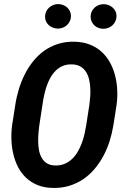

<svg xmlns="http://www.w3.org/2000/svg" viewBox="-20 -929 627 959"><path d="M546.4 -303.7Q540 -264.2 527.8 -225.1Q515.6 -186 496.8 -150.9Q478 -115.7 452.9 -85.7Q427.7 -55.7 396 -34.2Q364.3 -12.7 326.2 -1Q288.1 10.7 243.2 9.8Q200.7 8.8 167.7 -4.6Q134.8 -18.1 110.6 -40.8Q86.4 -63.5 70.8 -93.5Q55.2 -123.5 46.9 -158Q38.6 -192.4 37.1 -229.5Q35.6 -266.6 40.5 -303.2L56.6 -406.7Q62.5 -445.8 74.5 -484.6Q86.4 -523.4 104.2 -558.6Q122.1 -593.8 146.5 -624Q170.9 -654.3 201.7 -676Q232.4 -697.8 270 -709.7Q307.6 -721.7 352.1 -720.7Q395 -719.7 428.5 -706.5Q461.9 -693.4 487.1 -670.7Q512.2 -647.9 528.8 -617.9Q545.4 -587.9 554.4 -553.5Q563.5 -519 565.4 -481.4Q567.4 -443.8 562.5 -406.7ZM426.8 -408.2Q429.2 -426.3 430.7 -447.8Q432.1 -469.2 430.9 -491Q429.7 -512.7 424.8 -533.2Q419.9 -553.7 409.7 -569.8Q399.4 -585.9 382.8 -596.2Q366.2 -606.4 341.3 -607.4Q314.5 -608.4 293.9 -599.9Q273.4 -591.3 258.1 -575.9Q242.7 -560.5 231.4 -540.3Q220.2 -520 212.6 -497.6Q205.1 -475.1 200.2 -451.9Q195.3 -428.7 192.4 -407.7L176.3 -302.7Q173.8 -285.6 172.1 -264.6Q170.4 -243.7 170.7 -221.7Q170.9 -199.7 174.8 -178.7Q178.7 -157.7 188 -141.1Q197.3 -124.5 213.1 -114Q229 -103.5 253.9 -102.5Q280.3 -101.6 301.3 -110.1Q322.3 -118.7 338.6 -133.8Q355 -148.9 367.2 -169.4Q379.4 -189.9 387.9 -212.6Q396.5 -235.4 401.9 -258.8Q407.2 -282.2 410.6 -303.2ZM205.1 -845.2Q205.1 -858.9 210.2 -870.4Q215.3 -881.8 224.1 -890.1Q232.9 -898.4 244.6 -903.3Q256.3 -908.2 269.5 -908.7Q282.2 -908.7 293.9 -904.5Q305.7 -900.4 314.7 -892.3Q323.7 -884.3 329.1 -873.3Q334.5 -862.3 334.5 -849.1Q334.5 -835.4 329.3 -824.2Q324.2 -813 315.4 -804.4Q306.6 -795.9 295.2 -791.3Q283.7 -786.6 270.5 -786.1Q257.3 -786.1 245.6 -790.3Q233.9 -794.4 224.9 -802.2Q215.8 -810.1 210.4 -821Q205.1 -832 205.1 -845.2ZM432.6 -845.2Q432.6 -858.9 437.5 -870.1Q442.4 -881.3 451.2 -889.9Q460 -898.4 471.7 -903.1Q483.4 -907.7 496.6 -908.2Q509.3 -908.2 521 -904.1Q532.7 -899.9 541.7 -892.1Q550.8 -884.3 556.4 -873.3Q562 -862.3 562 -849.1Q562 -835.4 556.9 -824Q551.8 -812.5 543 -804Q534.2 -795.4 522.5 -790.5Q510.7 -785.6 497.6 -785.2Q484.4 -785.2 472.7 -789.3Q460.9 -793.5 452.1 -801.5Q443.4 -809.6 438 -820.8Q432.6 -832 432.6 -845.2Z"/></svg>

Font: Roboto Mono
Style: Bold Italic
Weight: 700
Designer: Google
Version: Version 2.000985; 2015; ttfautohint (v1.3)